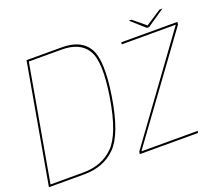

<svg xmlns="http://www.w3.org/2000/svg" viewBox="-123 -853 1178 1020"><g transform="rotate(-20 465.5 -343.0)"><path d="M-9 0H190Q300.5 0 369 -68.5Q437.5 -137 469.5 -337.5Q500.5 -532.5 460 -603.8Q419.5 -675 309 -675H110ZM4 -11 119 -664H305Q409.5 -664 449.2 -596.2Q489 -528.5 458 -337.5Q426 -141.5 360.2 -76.2Q294.5 -11 190 -11ZM504.5 0H834L836 -11H519L519.5 -13.5L930.5 -577L933 -592H616L614 -581H919.5L919 -580L507 -14ZM769.5 -617.5H782.5L882.5 -686H866L777.5 -628.5L708 -686H692.5Z"/></g></svg>

Font: Anybody Thin Thin
Style: Italic
Weight: 250
Italic angle: -10°
Version: Version 1.113;gftools[0.9.25]